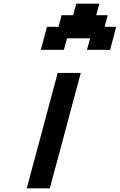

<svg xmlns="http://www.w3.org/2000/svg" viewBox="-20 -1020 649 1040"><path d="M125 0H250Q277.8 -104 333.7 -312.3Q389.6 -520.5 417.5 -625H292.5Q264.6 -520.5 208.7 -312.3Q152.8 -104 125 0ZM451.2 -750H576.2Q582 -771 593 -812.5Q604 -854 609.4 -875H546.9L563.5 -937.5H501L518.1 -1000H393.1L376 -937.5H313.5L296.9 -875H234.4Q229 -854 217.8 -812.5Q206.5 -771 201.2 -750H326.2L342.8 -812.5H467.8Z"/></svg>

Font: Faithful 32x
Style: Oblique
Weight: 400
Foundry: Faithful Resource Pack
Version: Version 1.0; January 27, 2023